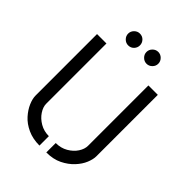

<svg xmlns="http://www.w3.org/2000/svg" viewBox="-197 -753 851 851"><g transform="rotate(45 228.5 -328.0)"><path d="M286 -587Q271 -587 260 -598Q249 -609 249 -624Q249 -639 260 -650Q271 -661 286 -661Q301 -661 312 -650Q323 -639 323 -624Q323 -609 312 -598Q301 -587 286 -587ZM171 -587Q156 -587 145 -598Q134 -609 134 -624Q134 -639 145 -650Q156 -661 171 -661Q187 -661 197.5 -650Q208 -639 208 -624Q208 -609 197.5 -598Q187 -587 171 -587ZM250 5V-54Q282 -54 307 -68.5Q332 -83 346 -104.5Q360 -126 360 -147V-525H419V-140Q419 -121 409 -96.5Q399 -72 377.5 -49Q356 -26 324.5 -10.5Q293 5 250 5ZM207 5Q165 5 132.5 -10Q100 -25 79.5 -48Q59 -71 48.5 -95.5Q38 -120 38 -140V-525H97V-147Q97 -127 111.5 -105Q126 -83 151 -68.5Q176 -54 207 -54Z"/></g></svg>

Font: Stick No Bills Light
Style: Regular
Weight: 300
Version: Version 2.000